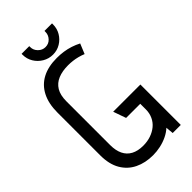

<svg xmlns="http://www.w3.org/2000/svg" viewBox="-264 -926 1008 1008"><g transform="rotate(-45 240.0 -422.5)"><path d="M346 -855H290V-848Q290 -825 274 -808Q258 -791 234 -791Q211 -791 194 -808Q177 -825 177 -848V-855H120V-848Q120 -817 135.5 -791.5Q151 -766 177 -750.5Q203 -735 234 -735Q265 -735 290.5 -750.5Q316 -766 331 -791.5Q346 -817 346 -848ZM353 -620 376 -676Q355 -687 332 -694.5Q309 -702 285 -705.5Q261 -709 235 -709Q171 -709 126.5 -685.5Q82 -662 58.5 -616Q35 -570 35 -504V-186Q35 -120 60.5 -76.5Q86 -33 130.5 -11.5Q175 10 232 10Q259 10 287 4Q315 -2 340 -14Q365 -26 383 -43L387 0H447V-300H245L270 -229H375V-187Q375 -159 364 -135.5Q353 -112 333.5 -96Q314 -80 288 -71Q262 -62 231 -62Q191 -62 164 -76.5Q137 -91 123.5 -119Q110 -147 110 -187V-512Q110 -558 127 -586Q144 -614 175.5 -627Q207 -640 250 -640Q267 -640 284 -638Q301 -636 318.5 -631.5Q336 -627 353 -620Z"/></g></svg>

Font: Advent Pro Medium
Style: Regular
Weight: 500
Designer: VivaRado, Andreas Kalpakidis
Foundry: VivaRado, Andreas Kalpakidis
Version: Version 3.000